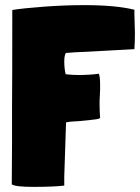

<svg xmlns="http://www.w3.org/2000/svg" viewBox="-20 -722 547 750"><path d="M290 -249Q280 -248 266 -247.5Q252 -247 238 -244L231 -32V3Q189 8 109 8Q40 8 26 -2L27 -165V-296Q28 -401 28 -683Q71 -690 152.5 -696Q234 -702 309 -702Q432 -702 505 -684V-665Q505 -661 505.5 -648.5Q506 -636 507 -593Q507 -558 505 -530L432 -526L395 -524L377 -523L323 -520Q266 -518 237 -515L234 -508Q231 -499 231 -482Q231 -466 233 -450.5Q235 -435 237 -432Q262 -429 285 -429Q331 -429 366 -434Q371 -423 371 -392V-372L370 -348L369 -329V-310Q369 -289 371 -263Q371 -258 355 -256Q342 -254 290 -249Z"/></svg>

Font: Londrina Solid Black
Style: Regular
Weight: 900
Designer: Marcelo Magalhaes
Foundry: Marcelo Magalhães
Version: Version 1.002